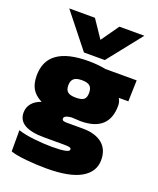

<svg xmlns="http://www.w3.org/2000/svg" viewBox="-163 -826 901 1098"><g transform="rotate(20 287.5 -276.5)"><path d="M230 -521 64.9 -729H221.2L293.9 -621.1L370.1 -729H522L356.9 -521ZM254.9 175.8Q194.3 175.8 130.9 169.7Q67.4 163.6 35.2 151.9V22.9Q73.2 35.6 131.3 42.2Q189.5 48.8 242.2 48.8Q347.2 48.8 347.2 27.8Q347.2 18.6 337.2 15.9Q327.1 13.2 301.8 13.2H183.1Q22.9 13.2 22.9 -80.1Q22.9 -112.8 42.7 -136.7Q62.5 -160.6 99.1 -172.9Q57.6 -193.8 39.3 -225.1Q21 -256.3 21 -305.2Q21 -483.9 272 -483.9Q330.1 -483.9 377.9 -474.1H567.9L564 -345.2H505.9Q518.1 -325.2 518.1 -301.8Q518.1 -145 345.2 -145Q339.4 -145 291 -147.9Q246.1 -144 246.1 -125Q246.1 -116.2 253.4 -113Q260.7 -109.9 275.9 -109.9H372.1Q447.8 -109.9 490.5 -75.9Q533.2 -42 533.2 23.9Q533.2 95.7 464.4 135.7Q395.5 175.8 254.9 175.8ZM273.9 -262.2Q309.6 -262.2 323.2 -273.7Q336.9 -285.2 336.9 -314Q336.9 -342.8 322.5 -355.5Q308.1 -368.2 273.9 -368.2Q240.2 -368.2 225.1 -355.2Q210 -342.3 210 -314Q210 -286.6 224.6 -274.4Q239.3 -262.2 273.9 -262.2Z"/></g></svg>

Font: Kanit ExtraBold
Style: Regular
Weight: 800
Designer: Katatrad Team
Foundry: CadsonDemak
Version: Version 1.000;PS 001.000;hotconv 1.0.88;makeotf.lib2.5.64775